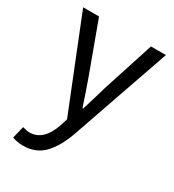

<svg xmlns="http://www.w3.org/2000/svg" viewBox="-170 -584 807 890"><g transform="rotate(30 233.5 -138.5)"><path d="M90 209Q60 209 33 199L49 134Q72 141 86 141Q161 141 196 37L207 1L12 -486H97L196 -217Q216 -161 243 -80H247Q255 -106 270 -156Q285 -206 288 -217L375 -486H455L272 40Q244 120 201.5 164.5Q159 209 90 209Z"/></g></svg>

Font: Toshiba Sans
Style: Regular
Weight: 400
Designer: Paul D. Hunt
Foundry: Toshiba Corporation
Version: Version 2.020;PS 2.0;hotconv 1.0.86;makeotf.lib2.5.63406